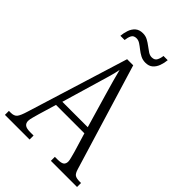

<svg xmlns="http://www.w3.org/2000/svg" viewBox="-255 -986 1090 1090"><g transform="rotate(45 289.5 -441.0)"><path d="M0 0V-32H15Q41 -32 53 -46Q65 -60 79 -107L267 -714H316L510 -76Q518 -48 530 -40Q542 -32 569 -32H579V0H369V-32H390Q420 -32 431 -40.5Q442 -49 442 -67Q442 -77 437 -95Q432 -113 428 -129L393 -245H165L133 -138Q129 -123 123 -102Q117 -81 117 -69Q117 -51 129 -41.5Q141 -32 172 -32H198V0ZM178 -283H382L323 -485Q309 -533 298 -572.5Q287 -612 280 -641Q275 -613 264 -575Q253 -537 241 -497ZM354 -773Q332 -773 314 -782.5Q296 -792 280.5 -804.5Q265 -817 250.5 -826.5Q236 -836 221 -836Q198 -836 190 -819Q182 -802 180 -781H146Q148 -805 156 -828.5Q164 -852 181 -867Q198 -882 227 -882Q248 -882 265.5 -872.5Q283 -863 298.5 -851Q314 -839 328.5 -829.5Q343 -820 358 -820Q381 -820 389.5 -836.5Q398 -853 400 -873H434Q432 -849 423.5 -825.5Q415 -802 398.5 -787.5Q382 -773 354 -773Z"/></g></svg>

Font: Noto Serif Condensed Light
Style: Regular
Weight: 300
Width: 3
Designer: Monotype Design Team
Foundry: Monotype Imaging Inc.
Version: Version 2.013